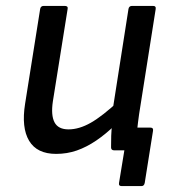

<svg xmlns="http://www.w3.org/2000/svg" viewBox="-20 -509 580 650"><path d="M392 121Q381 121 383 110L401 0H377L445 -77H489Q500 -77 498 -66L470 110Q468 121 459 121ZM170 12Q105 12 78.5 -32.5Q52 -77 65 -158L116 -479Q118 -489 128 -489H199Q211 -489 209 -479L159 -166Q152 -119 164.5 -95Q177 -71 212 -71Q248 -71 287.5 -93.5Q327 -116 384 -169L371 -87Q338 -55 305.5 -33Q273 -11 240 0.5Q207 12 170 12ZM367 0Q356 0 356 -10Q356 -29 356.5 -49Q357 -69 360 -90L361 -134L415 -479Q417 -489 427 -489H498Q509 -489 507 -478L451 -123Q447 -95 444 -66.5Q441 -38 440 -10Q440 0 428 0Z"/></svg>

Font: Sofia Sans Medium
Style: Italic
Weight: 500
Italic angle: -9°
Version: Version 4.101